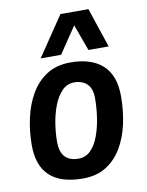

<svg xmlns="http://www.w3.org/2000/svg" viewBox="-89 -853 707 926"><g transform="rotate(-10 265.0 -390.0)"><path d="M242 10Q26 10 26 -191Q26 -257 40 -321.5Q54 -386 84 -438Q114 -490 162 -521Q210 -552 279 -552Q380 -552 435.5 -502Q491 -452 491 -350Q491 -279 477 -214.5Q463 -150 433 -99.5Q403 -49 356 -19.5Q309 10 242 10ZM237 -88Q273 -88 297.5 -113Q322 -138 337 -179Q352 -220 359 -268Q366 -316 366 -362Q366 -409 342.5 -431.5Q319 -454 280 -454Q244 -454 219 -427.5Q194 -401 178.5 -360Q163 -319 156 -273Q149 -227 149 -187Q149 -135 172 -111.5Q195 -88 237 -88ZM141 -596 272 -790H409L474 -596H375L328 -725L241 -596Z"/></g></svg>

Font: Georama SemiBold
Style: Italic
Weight: 600
Italic angle: -9°
Designer: Jean-Baptiste Levee
Foundry: Production Type
Version: Version 1.000